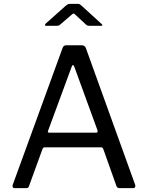

<svg xmlns="http://www.w3.org/2000/svg" viewBox="-20 -977 767 997"><path d="M55 0Q49 0 46.5 -4.5Q44 -9 46 -17L305 -728Q308 -735 312 -738.5Q316 -742 325 -742H403Q421 -742 426 -727L682 -17Q684 -11 681.5 -5.5Q679 0 672 0H601Q589 0 585 -10L516 -204Q514 -208 512 -210Q510 -212 504 -212H213Q204 -212 201 -204L130 -9Q129 -5 125.5 -2.5Q122 0 115 0H55ZM478 -288Q490 -288 486 -301L366 -630Q362 -639 358.5 -639Q355 -639 352 -630L230 -299Q225 -288 236 -288ZM427 -849 373 -899Q365 -907 362 -907Q359 -907 350 -899L292 -849Q287 -845 284 -844Q281 -843 274 -843H220Q214 -843 213.5 -846.5Q213 -850 218 -855L320 -946Q326 -951 331 -954Q336 -957 345 -957H384Q392 -957 396 -953.5Q400 -950 404 -947L505 -855Q519 -843 504 -843H445Q440 -843 435.5 -844Q431 -845 427 -849Z"/></svg>

Font: Libre Franklin Thin
Style: Regular
Weight: 400
Version: Version 3.000